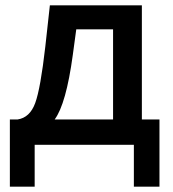

<svg xmlns="http://www.w3.org/2000/svg" viewBox="-20 -543 650 720"><path d="M17 157V-95H46Q92 -102 112 -156.5Q132 -211 150 -369L167 -523H512V-95H578V157H482V0H110V157ZM185 -95H404V-433H266L253 -337Q228 -153 185 -95Z"/></svg>

Font: Raleway
Style: Regular
Weight: 600
Designer: Matt McInerney, Pablo Impallari, Rodrigo Fuenzalida
Foundry: Matt McInerney, Pablo Impallari, Rodrigo Fuenzalida
Version: Version 1.000;PS 001.001;hotconv 1.0.56; ttfautohint (v1.5)